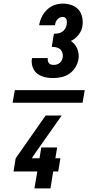

<svg xmlns="http://www.w3.org/2000/svg" viewBox="-20 -875 540 1065"><path d="M277 -442Q261 -442 245 -444Q229 -446 214 -451.5Q199 -457 187 -466Q175 -475 167.5 -488.5Q160 -502 157 -518Q154 -534 157 -550Q157 -551 157 -551.5Q157 -552 158 -553H246Q246 -553 245.5 -552.5Q245 -552 245 -552Q244 -545 245.5 -537.5Q247 -530 251.5 -524.5Q256 -519 263 -517Q270 -515 277 -515Q286 -515 295 -517.5Q304 -520 311 -526Q318 -532 322.5 -540.5Q327 -549 328 -558Q330 -571 326 -583Q322 -595 313 -602.5Q304 -610 292 -612.5Q280 -615 267 -615L279 -688Q291 -688 303 -690Q315 -692 325.5 -699Q336 -706 342 -717Q348 -728 350 -740Q351 -747 351 -754Q351 -761 348.5 -767.5Q346 -774 340.5 -777.5Q335 -781 327 -781Q319 -781 311 -777Q303 -773 297.5 -766.5Q292 -760 289 -752Q286 -744 285 -735H197Q201 -759 211.5 -781Q222 -803 240 -820.5Q258 -838 281 -846.5Q304 -855 327 -855Q353 -855 376.5 -847Q400 -839 415.5 -821.5Q431 -804 436 -779Q441 -754 437 -729Q433 -704 415.5 -681.5Q398 -659 373 -648Q385 -640 394 -629Q403 -618 408.5 -604.5Q414 -591 416 -576Q418 -561 415 -546Q411 -523 398.5 -502Q386 -481 366 -467Q346 -453 322.5 -447.5Q299 -442 277 -442ZM171 170 187 76H55L67 3L233 -234H322L177 -28L156 3H199L209 -57H297L287 3H315L303 76H275L260 170ZM438 -305H50L62 -375H450Z"/></svg>

Font: Iosevka Curly Heavy Oblique
Style: Regular
Weight: 900
Italic angle: -9°
Monospace: yes
Designer: Belleve Invis
Foundry: Belleve Invis
Version: Version 11.1.0; ttfautohint (v1.8.3)